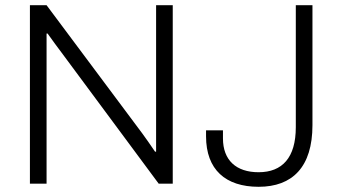

<svg xmlns="http://www.w3.org/2000/svg" viewBox="-20 -706 1315 738"><path d="M95 0H159V-577H163C179 -554 206 -518 215 -506L590 0H644V-686H580V-123H576C562 -144 538 -178 527 -193L159 -686H95ZM974 12C1104 12 1181 -64 1181 -225V-686H1117V-217C1117 -100 1065 -44 974 -44C888 -44 837 -90 837 -174V-205H772V-182C772 -54 847 12 974 12Z"/></svg>

Font: Archivo ExtraLight
Style: Regular
Weight: 200
Designer: Hector Gatti
Foundry: Omnibus-Type
Version: Version 2.001